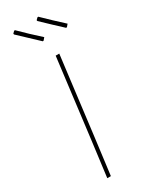

<svg xmlns="http://www.w3.org/2000/svg" viewBox="-219 -885 724 927"><g transform="rotate(-30 143.5 -421.0)"><path d="M276 -729 271 -728Q219 -776 167 -826L166 -831L176 -841L181 -842Q232 -792 287 -742ZM146 -729 141 -728Q89 -776 37 -826L36 -831L46 -841L51 -842Q101 -792 157 -742ZM180 -637 125 -195 100 0H80L105 -195L160 -637Z"/></g></svg>

Font: Alegreya Sans Thin
Style: Italic
Weight: 100
Italic angle: -7°
Designer: Juan Pablo del Peral
Foundry: Huerta Tipografica
Version: Version 2.007